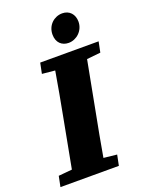

<svg xmlns="http://www.w3.org/2000/svg" viewBox="-167 -933 768 1010"><g transform="rotate(-20 216.5 -428.0)"><path d="M103 -593 175 -586C161 -505 147 -423 131 -342L79 -66L3 -59L-9 0H318L330 -59L256 -67C270 -148 285 -229 301 -311L353 -585L430 -593L442 -652H115ZM292 -698C336 -698 378 -735 378 -786C378 -827 352 -856 312 -856C266 -856 226 -820 226 -768C226 -723 254 -698 292 -698Z"/></g></svg>

Font: Source Serif Pro Black
Style: Italic
Weight: 900
Italic angle: -12°
Designer: Frank Grießhammer
Foundry: Adobe Systems Incorporated
Version: Version 3.001;hotconv 1.0.111;makeotfexe 2.5.65597